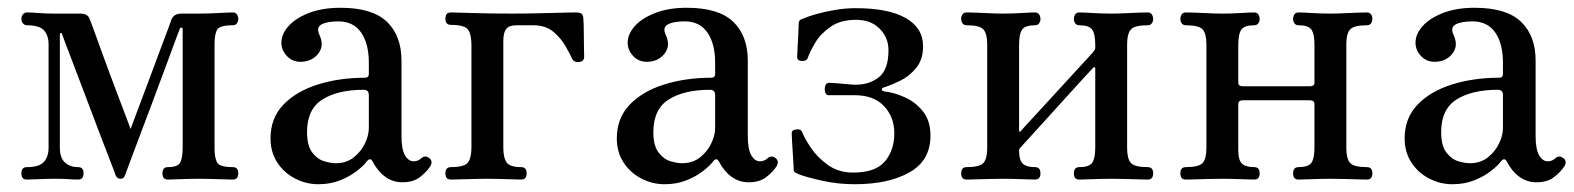

<svg xmlns="http://www.w3.org/2000/svg" viewBox="-20 -462 4049 494"><path d="M49 0Q35 0 35 -16Q35 -32 49 -32Q81 -32 93 -45.5Q105 -59 105 -82V-348Q105 -371 93 -384Q81 -397 49 -397Q43 -397 39 -402Q35 -407 35 -413Q35 -420 39 -425Q43 -430 49 -430Q60 -430 78.5 -428.5Q97 -427 121 -427H186Q207 -427 211 -412Q213 -408 221 -386Q229 -364 240.5 -332Q252 -300 265 -265.5Q278 -231 289.5 -200.5Q301 -170 308.5 -150.5Q316 -131 316 -130Q317 -133 324.5 -153Q332 -173 343.5 -203.5Q355 -234 367.5 -267.5Q380 -301 391.5 -332Q403 -363 411 -384Q419 -405 420 -409Q426 -427 446 -427H491Q515 -427 542 -428.5Q569 -430 579 -430Q586 -430 589.5 -425Q593 -420 593 -413Q593 -407 589.5 -402Q586 -397 579 -397Q545 -397 538.5 -385.5Q532 -374 532 -348V-81Q532 -56 538.5 -44Q545 -32 579 -32Q593 -32 593 -16Q593 0 579 0Q569 0 542 -1Q515 -2 491 -2Q467 -2 444.5 -1Q422 0 412 0Q398 0 398 -16Q398 -32 412 -32Q437 -32 443.5 -43.5Q450 -55 450 -83V-387Q450 -391 447 -391Q444 -391 443 -389Q442 -387 432 -360Q422 -333 406.5 -291Q391 -249 373.5 -202.5Q356 -156 340 -113.5Q324 -71 313.5 -43Q303 -15 302 -12Q299 -2 290 -2Q281 -2 277 -12Q277 -14 266.5 -40.5Q256 -67 240.5 -108Q225 -149 207.5 -195Q190 -241 174.5 -282Q159 -323 149 -349Q139 -375 139 -376Q138 -378 136 -377Q134 -376 134 -374V-82Q134 -56 147 -44Q160 -32 181 -32Q195 -32 195 -16Q195 0 181 0Q171 0 158 -1Q145 -2 121 -2Q97 -2 78.5 -1Q60 0 49 0Z M799 12Q767 12 738.5 -3Q710 -18 693 -44.5Q676 -71 676 -106Q676 -158 709 -192.5Q742 -227 797.5 -244.5Q853 -262 919 -262Q929 -262 929 -272V-300Q929 -350 909 -378.5Q889 -407 851 -407Q821 -407 807 -399Q793 -391 802 -372Q815 -344 798.5 -323.5Q782 -303 753 -303Q732 -303 718 -318Q704 -333 704 -352Q704 -374 722 -394.5Q740 -415 774.5 -428.5Q809 -442 856 -442Q938 -442 975.5 -406Q1013 -370 1013 -306V-112Q1013 -78 1022 -62.5Q1031 -47 1044 -47Q1056 -47 1064 -55Q1074 -64 1086 -54Q1094 -46 1087 -34Q1077 -19 1060 -6Q1043 7 1015 7Q991 7 971.5 -7Q952 -21 939 -46Q933 -58 924 -47Q916 -36 898 -22Q880 -8 855 2Q830 12 799 12ZM844 -42Q871 -42 890 -57Q909 -72 919 -93Q929 -114 929 -133V-217Q929 -231 916 -231Q849 -231 809.5 -206Q770 -181 770 -122Q770 -87 783.5 -69.5Q797 -52 814.5 -47Q832 -42 844 -42Z M1140 0Q1126 0 1126 -16Q1126 -32 1140 -32Q1175 -32 1184 -44Q1193 -56 1193 -83V-346Q1193 -374 1184 -386Q1175 -398 1140 -398Q1126 -398 1126 -414Q1126 -430 1140 -430Q1151 -430 1195.5 -428.5Q1240 -427 1297 -427Q1334 -427 1370.5 -428Q1407 -429 1433 -429.5Q1459 -430 1461 -430Q1472 -430 1476.5 -426.5Q1481 -423 1481 -412Q1482 -403 1482 -381.5Q1482 -360 1482.5 -340.5Q1483 -321 1483 -316Q1483 -304 1470 -302.5Q1457 -301 1452 -311Q1447 -322 1435.5 -342.5Q1424 -363 1404 -380Q1384 -397 1352 -397H1309Q1290 -397 1282.5 -387.5Q1275 -378 1275 -357V-83Q1275 -56 1283.5 -44Q1292 -32 1321 -32Q1335 -32 1335 -16Q1335 0 1321 0Q1311 0 1284.5 -1Q1258 -2 1234 -2Q1210 -2 1180.5 -1Q1151 0 1140 0Z M1690 12Q1658 12 1629.5 -3Q1601 -18 1584 -44.5Q1567 -71 1567 -106Q1567 -158 1600 -192.5Q1633 -227 1688.5 -244.5Q1744 -262 1810 -262Q1820 -262 1820 -272V-300Q1820 -350 1800 -378.5Q1780 -407 1742 -407Q1712 -407 1698 -399Q1684 -391 1693 -372Q1706 -344 1689.5 -323.5Q1673 -303 1644 -303Q1623 -303 1609 -318Q1595 -333 1595 -352Q1595 -374 1613 -394.5Q1631 -415 1665.5 -428.5Q1700 -442 1747 -442Q1829 -442 1866.5 -406Q1904 -370 1904 -306V-112Q1904 -78 1913 -62.5Q1922 -47 1935 -47Q1947 -47 1955 -55Q1965 -64 1977 -54Q1985 -46 1978 -34Q1968 -19 1951 -6Q1934 7 1906 7Q1882 7 1862.5 -7Q1843 -21 1830 -46Q1824 -58 1815 -47Q1807 -36 1789 -22Q1771 -8 1746 2Q1721 12 1690 12ZM1735 -42Q1762 -42 1781 -57Q1800 -72 1810 -93Q1820 -114 1820 -133V-217Q1820 -231 1807 -231Q1740 -231 1700.5 -206Q1661 -181 1661 -122Q1661 -87 1674.5 -69.5Q1688 -52 1705.5 -47Q1723 -42 1735 -42Z M2179 12Q2136 12 2095.5 3Q2055 -6 2037 -13Q2030 -16 2026 -18Q2022 -20 2022 -27Q2022 -35 2020.5 -56Q2019 -77 2018 -96.5Q2017 -116 2017 -119Q2017 -128 2029 -129Q2040 -131 2044 -122Q2049 -108 2065.5 -83Q2082 -58 2109.5 -38Q2137 -18 2175 -18Q2233 -18 2257 -47Q2281 -76 2281 -119Q2281 -161 2254.5 -189Q2228 -217 2180 -217H2113Q2102 -217 2102 -233Q2102 -239 2104.5 -244Q2107 -249 2114 -249Q2116 -249 2130 -248Q2144 -247 2159.5 -245.5Q2175 -244 2181 -244Q2217 -244 2241.5 -263.5Q2266 -283 2266 -333Q2266 -365 2243.5 -388Q2221 -411 2182 -411Q2142 -411 2116 -392.5Q2090 -374 2076.5 -350.5Q2063 -327 2058 -312Q2055 -305 2043 -305Q2031 -306 2031 -315Q2031 -318 2032 -336.5Q2033 -355 2034 -375Q2035 -395 2035 -402Q2036 -410 2040 -411.5Q2044 -413 2051 -416Q2060 -420 2081 -426Q2102 -432 2129 -436.5Q2156 -441 2181 -441Q2266 -441 2310.5 -415.5Q2355 -390 2355 -343Q2355 -309 2337.5 -287.5Q2320 -266 2296.5 -254.5Q2273 -243 2254 -237Q2249 -236 2249 -232Q2249 -228 2254 -227Q2281 -224 2308.5 -211.5Q2336 -199 2355 -175Q2374 -151 2374 -113Q2374 -49 2320 -18.5Q2266 12 2179 12Z M2467 0Q2453 0 2453 -16Q2453 -32 2467 -32Q2501 -32 2510.5 -43Q2520 -54 2520 -81V-348Q2520 -375 2510.5 -386Q2501 -397 2467 -397Q2460 -397 2456.5 -402Q2453 -407 2453 -413Q2453 -420 2456.5 -425Q2460 -430 2467 -430Q2474 -430 2490 -429.5Q2506 -429 2525 -428Q2544 -427 2560 -427Q2584 -427 2608.5 -428.5Q2633 -430 2643 -430Q2650 -430 2653.5 -425Q2657 -420 2657 -413Q2657 -407 2653.5 -402Q2650 -397 2643 -397Q2618 -397 2610 -386Q2602 -375 2602 -346V-127Q2602 -120 2607 -125Q2608 -127 2621.5 -141.5Q2635 -156 2656 -179Q2677 -202 2700 -227Q2723 -252 2744 -275Q2765 -298 2779 -313Q2793 -328 2794 -330Q2798 -334 2798 -340V-346Q2798 -375 2790 -386Q2782 -397 2757 -397Q2750 -397 2746.5 -402Q2743 -407 2743 -413Q2743 -420 2746.5 -425Q2750 -430 2757 -430Q2767 -430 2791.5 -428.5Q2816 -427 2840 -427Q2856 -427 2875 -428Q2894 -429 2910.5 -429.5Q2927 -430 2933 -430Q2940 -430 2943.5 -425Q2947 -420 2947 -413Q2947 -407 2943.5 -402Q2940 -397 2933 -397Q2899 -397 2889.5 -386Q2880 -375 2880 -348V-81Q2880 -54 2889.5 -43Q2899 -32 2933 -32Q2947 -32 2947 -16Q2947 0 2933 0Q2927 0 2910.5 -0.5Q2894 -1 2875 -1.5Q2856 -2 2840 -2Q2816 -2 2791.5 -1Q2767 0 2757 0Q2743 0 2743 -16Q2743 -32 2757 -32Q2782 -32 2790 -43Q2798 -54 2798 -83V-286Q2798 -288 2796.5 -289Q2795 -290 2793 -288Q2791 -286 2772 -265.5Q2753 -245 2726.5 -215.5Q2700 -186 2673 -156.5Q2646 -127 2627.5 -106.5Q2609 -86 2607 -84Q2602 -79 2602 -75Q2602 -50 2611.5 -41Q2621 -32 2643 -32Q2657 -32 2657 -16Q2657 0 2643 0Q2633 0 2608.5 -1Q2584 -2 2560 -2Q2544 -2 2525 -1.5Q2506 -1 2490 -0.5Q2474 0 2467 0Z M3031 0Q3017 0 3017 -16Q3017 -32 3031 -32Q3065 -32 3074.5 -43Q3084 -54 3084 -81V-348Q3084 -375 3074.5 -386Q3065 -397 3031 -397Q3024 -397 3020.5 -402Q3017 -407 3017 -413Q3017 -420 3020.5 -425Q3024 -430 3031 -430Q3038 -430 3054 -429.5Q3070 -429 3089 -428Q3108 -427 3124 -427Q3148 -427 3172.5 -428.5Q3197 -430 3207 -430Q3214 -430 3217.5 -425Q3221 -420 3221 -413Q3221 -407 3217.5 -402Q3214 -397 3207 -397Q3182 -397 3174 -386Q3166 -375 3166 -346V-249Q3166 -240 3178 -240H3350Q3362 -240 3362 -249V-346Q3362 -375 3354 -386Q3346 -397 3321 -397Q3314 -397 3310.5 -402Q3307 -407 3307 -413Q3307 -420 3310.5 -425Q3314 -430 3321 -430Q3331 -430 3355.5 -428.5Q3380 -427 3404 -427Q3420 -427 3439 -428Q3458 -429 3474.5 -429.5Q3491 -430 3497 -430Q3504 -430 3507.5 -425Q3511 -420 3511 -413Q3511 -407 3507.5 -402Q3504 -397 3497 -397Q3463 -397 3453.5 -386Q3444 -375 3444 -348V-81Q3444 -54 3453.5 -43Q3463 -32 3497 -32Q3511 -32 3511 -16Q3511 0 3497 0Q3491 0 3474.5 -0.5Q3458 -1 3439 -1.5Q3420 -2 3404 -2Q3380 -2 3355.5 -1Q3331 0 3321 0Q3307 0 3307 -16Q3307 -32 3321 -32Q3346 -32 3354 -43Q3362 -54 3362 -83V-194Q3362 -204 3350 -204H3178Q3166 -204 3166 -194V-75Q3166 -50 3175.5 -41Q3185 -32 3207 -32Q3221 -32 3221 -16Q3221 0 3207 0Q3197 0 3172.5 -1Q3148 -2 3124 -2Q3108 -2 3089 -1.5Q3070 -1 3054 -0.5Q3038 0 3031 0Z M3717 12Q3685 12 3656.5 -3Q3628 -18 3611 -44.5Q3594 -71 3594 -106Q3594 -158 3627 -192.5Q3660 -227 3715.5 -244.5Q3771 -262 3837 -262Q3847 -262 3847 -272V-300Q3847 -350 3827 -378.5Q3807 -407 3769 -407Q3739 -407 3725 -399Q3711 -391 3720 -372Q3733 -344 3716.5 -323.5Q3700 -303 3671 -303Q3650 -303 3636 -318Q3622 -333 3622 -352Q3622 -374 3640 -394.5Q3658 -415 3692.5 -428.5Q3727 -442 3774 -442Q3856 -442 3893.5 -406Q3931 -370 3931 -306V-112Q3931 -78 3940 -62.5Q3949 -47 3962 -47Q3974 -47 3982 -55Q3992 -64 4004 -54Q4012 -46 4005 -34Q3995 -19 3978 -6Q3961 7 3933 7Q3909 7 3889.5 -7Q3870 -21 3857 -46Q3851 -58 3842 -47Q3834 -36 3816 -22Q3798 -8 3773 2Q3748 12 3717 12ZM3762 -42Q3789 -42 3808 -57Q3827 -72 3837 -93Q3847 -114 3847 -133V-217Q3847 -231 3834 -231Q3767 -231 3727.5 -206Q3688 -181 3688 -122Q3688 -87 3701.5 -69.5Q3715 -52 3732.5 -47Q3750 -42 3762 -42Z"/></svg>

Font: Zen Old Mincho
Style: Regular
Weight: 400
Designer: Yoshimichi Ohira
Foundry: Positype
Version: Version 1.001